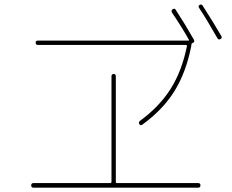

<svg xmlns="http://www.w3.org/2000/svg" viewBox="-20 -862 1040 862"><path d="M956.1 -690.4Q906.2 -778.3 874 -826.2Q868.2 -835 876 -839.8Q884.8 -844.7 889.6 -836.9Q937.5 -762.7 973.6 -700.2Q978.5 -691.4 969.7 -686.5Q960.9 -681.6 956.1 -690.4ZM150.4 -660.2Q140.6 -660.2 140.1 -669.9Q139.6 -679.7 150.4 -679.7H825.2Q830.1 -679.7 828.1 -683.6Q796.9 -739.3 752 -805.7Q747.1 -814.5 754.9 -820.3Q763.7 -826.2 768.6 -818.4Q811.5 -752.9 850.6 -683.6Q855.5 -674.8 846.7 -669.9Q845.7 -669.9 845.7 -669.4Q845.7 -668.9 844.7 -668.9Q839.8 -667 839.8 -664.1Q839.8 -661.1 837.9 -651.4Q814.5 -535.2 762.7 -452.1Q710.9 -369.1 618.2 -301.8Q611.3 -296.9 605.5 -304.7Q600.6 -313.5 608.4 -319.3Q696.3 -383.8 746.6 -463.9Q796.9 -543.9 819.3 -655.3Q819.3 -660.2 815.4 -660.2ZM129.9 -19.5Q120.1 -19.5 120.1 -29.8Q120.1 -40 129.9 -40H474.6Q479.5 -40 480.5 -44.9V-519.5Q480.5 -529.3 490.2 -529.8Q500 -530.3 500 -519.5V-44.9Q500 -40 504.9 -40H870.1Q879.9 -40 879.9 -29.8Q879.9 -19.5 870.1 -19.5Z"/></svg>

Font: Rounded Mgen+ 1m thin
Style: Regular
Weight: 100
Designer: [Source Han Sans]
Ryoko NISHIZUKA  (kana & ideographs); Paul D. Hunt (Latin, Greek & Cyrillic); Wenlong ZHANG  (bopomofo
Version: Version 1.059.20150602